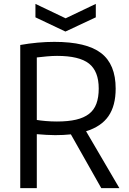

<svg xmlns="http://www.w3.org/2000/svg" viewBox="-20 -966 664 986"><path d="M162 -946 317 -872 472 -946V-877L316 -804L162 -877ZM344 -276Q325 -274 305 -273Q285 -272 263 -272Q243 -272 217.5 -273.5Q192 -275 169 -277V0H84V-735Q129 -743 173 -747Q217 -751 259 -751Q424 -751 499 -693.5Q574 -636 574 -511Q574 -423 537 -369.5Q500 -316 422 -292L593 0H500ZM272 -342Q330 -342 370.5 -351.5Q411 -361 437 -381Q463 -401 475 -433.5Q487 -466 487 -511Q487 -600 437 -639.5Q387 -679 273 -679Q250 -679 221.5 -676.5Q193 -674 169 -671V-350Q186 -347 214.5 -344.5Q243 -342 272 -342Z"/></svg>

Font: Encode Sans Narrow
Style: Regular
Weight: 400
Designer: Pablo Impallari, Andres Torresi
Foundry: Pablo Impallari, Andres Torresi
Version: Version 1.000; ttfautohint (v1.00) -l 8 -r 50 -G 200 -x 14 -